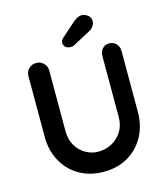

<svg xmlns="http://www.w3.org/2000/svg" viewBox="-129 -999 964 1105"><g transform="rotate(-15 352.5 -447.0)"><path d="M572 -701Q598 -701 614 -683.5Q630 -666 630 -640V-278Q630 -195 594.5 -131Q559 -67 497 -31Q435 5 353 5Q271 5 208.5 -31Q146 -67 110.5 -131Q75 -195 75 -278V-640Q75 -666 93 -683.5Q111 -701 139 -701Q162 -701 180.5 -683.5Q199 -666 199 -640V-278Q199 -228 220.5 -191.5Q242 -155 277.5 -135Q313 -115 353 -115Q396 -115 433 -135Q470 -155 493 -191.5Q516 -228 516 -278V-640Q516 -666 531 -683.5Q546 -701 572 -701ZM354 -738Q335 -738 323.5 -748Q312 -758 312 -774Q312 -781 315.5 -787.5Q319 -794 326 -801L412 -877Q423 -886 435.5 -892.5Q448 -899 461 -899Q478 -899 496 -886Q514 -873 514 -850Q514 -835 504.5 -820.5Q495 -806 477 -797L377 -744Q371 -740 365 -739Q359 -738 354 -738Z"/></g></svg>

Font: zvoove
Style: Bold
Weight: 700
Designer: Vernon Adams (Nunito) & Andrew Paglinawan (Quicksand)
Foundry: zvoove
Version: Version 3.006